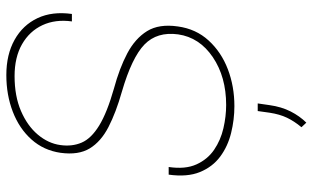

<svg xmlns="http://www.w3.org/2000/svg" viewBox="-213 -548 1001 615"><g transform="rotate(-90 287.5 -240.5)"><path d="M27.3 0ZM301.3 -350.6Q234.4 -369.6 188 -393.6Q141.6 -417.5 119.6 -453.6Q97.7 -489.7 105.5 -546.9Q113.3 -601.1 148.2 -640.1Q183.1 -679.2 237.1 -700Q291 -720.7 354.5 -720.7Q420.4 -720.7 467.5 -694.3Q514.6 -668 536.9 -620.8Q559.1 -573.7 550.3 -510.7H526.4Q533.7 -563.5 514.4 -605Q495.1 -646.5 453.4 -670.4Q411.6 -694.3 351.1 -694.3Q287.1 -694.3 239.5 -673.8Q191.9 -653.3 163.8 -619.9Q135.7 -586.4 130.4 -547.9Q125 -510.3 138.2 -479.5Q151.4 -448.7 192.9 -423.3Q234.4 -397.9 311.5 -376Q376.5 -358.4 424.1 -333.3Q471.7 -308.1 495.4 -269.8Q519 -231.4 510.3 -171.4Q502.4 -113.3 465.3 -72.8Q428.2 -32.2 373.3 -11.2Q318.4 9.8 254.9 9.8Q211.9 9.8 169.2 -0.7Q126.5 -11.2 93.5 -35.6Q60.5 -60.1 43.9 -100.6Q27.3 -141.1 35.6 -200.7H60.1Q52.2 -147.5 68.4 -111.8Q84.5 -76.2 115.2 -55.2Q146 -34.2 184.1 -25.4Q222.2 -16.6 258.8 -16.6Q348.6 -16.6 411.9 -59.3Q475.1 -102.1 484.9 -170.4Q494.1 -237.8 452.4 -278.3Q410.6 -318.8 301.3 -350.6ZM258.3 122.1Q252.9 160.6 238 189.9Q223.1 219.2 202.1 240.2L187.5 224.6Q207 201.2 218 178Q229 154.8 233.9 123L239.3 84.5H263.7Z"/></g></svg>

Font: Robert Sans Thin
Style: Italic
Weight: 100
Italic angle: -8°
Designer: Christian Robertson (extended by Adam Twardoch)
Foundry: Google
Version: Version 12.135;April 2, 2019;FontCreator 11.5.0.2425 64-bit;